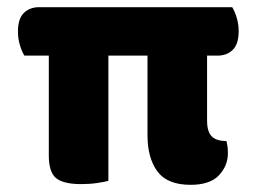

<svg xmlns="http://www.w3.org/2000/svg" viewBox="-20 -505 715 535"><path d="M30 -417Q30 -453 46.5 -469Q63 -485 89 -485H627Q634 -474 639.5 -456Q645 -438 645 -418Q645 -382 628.5 -366Q612 -350 586 -350H557V-169Q557 -138 570 -125Q583 -112 611 -112Q612 -107 613.5 -99.5Q615 -92 615 -78Q615 -43 590 -16.5Q565 10 511 10Q446 10 418.5 -27.5Q391 -65 391 -128V-350H282V-1Q271 2 250.5 5Q230 8 206 8Q157 8 136.5 -8.5Q116 -25 116 -72V-350H48Q41 -361 35.5 -379Q30 -397 30 -417Z"/></svg>

Font: Baloo Thambi 2 ExtraBold
Style: Regular
Weight: 800
Designer: Aadarsh Rajan and Ek Type
Foundry: Ek Type
Version: Version 1.640;hotconv 1.0.111;makeotfexe 2.5.65597; ttfautoh